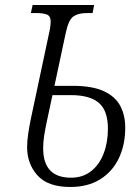

<svg xmlns="http://www.w3.org/2000/svg" viewBox="-20 -734 556 765"><path d="M260 11Q171 11 129.5 -35Q88 -81 88 -148Q88 -172 92.5 -202Q97 -232 103 -261L176 -604Q179 -617 180.5 -628.5Q182 -640 182 -647Q182 -670 167 -676Q152 -682 125 -682H103L110 -714H355L349 -682H326Q292 -682 272.5 -668.5Q253 -655 242 -603L197 -392H270Q347 -392 393 -371Q439 -350 459 -312.5Q479 -275 479 -225Q479 -157 453.5 -103.5Q428 -50 379 -19.5Q330 11 260 11ZM263 -26Q310 -26 343 -52Q376 -78 393 -122.5Q410 -167 410 -221Q410 -293 374 -324Q338 -355 263 -355H189L167 -252Q160 -219 156 -193.5Q152 -168 152 -143Q152 -26 263 -26Z"/></svg>

Font: Noto Serif SemiCondensed Light
Style: Italic
Weight: 300
Width: 4
Italic angle: -12°
Designer: Monotype Design Team
Foundry: Monotype Imaging Inc.
Version: Version 2.013; ttfautohint (v1.8.4.7-5d5b)